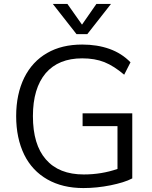

<svg xmlns="http://www.w3.org/2000/svg" viewBox="-20 -946 771 974"><path d="M651 -371V-41Q630 -30 602.5 -21.5Q575 -13 541 -6Q471 8 403 8Q297 8 220 -36Q143 -80 103 -161Q62 -245 62 -357Q62 -468 103 -552Q144 -634 219 -677Q293 -720 397 -720Q473 -720 535 -698Q597 -676 642 -630L610 -567Q584 -589 559 -605Q534 -621 509 -631Q461 -650 397 -650Q277 -650 212 -575Q147 -498 147 -357Q147 -212 213 -137Q279 -61 405 -61Q495 -61 576 -89V-306H399V-371ZM469 -926H543L423 -773H368L248 -926H322L396 -821Z"/></svg>

Font: PRinguin Sans
Style: Regular
Weight: 400
Designer: Vernon Adams
Foundry: Vernon Adams
Version: ""